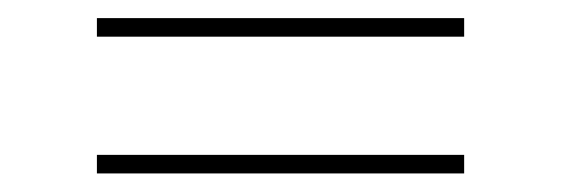

<svg xmlns="http://www.w3.org/2000/svg" viewBox="-20 -444 620 212"><path d="M87 -273H492.5V-252.5H87ZM87 -424H492.5V-403.5H87Z"/></svg>

Font: Lato Thin
Style: Regular
Weight: 200
Designer: Lukasz Dziedzic
Foundry: tyPoland Lukasz Dziedzic
Version: Version 2.007; 2014-02-27